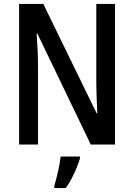

<svg xmlns="http://www.w3.org/2000/svg" viewBox="-20 -734 681 975"><path d="M564 0V-714H469V-319C469 -273 472 -212 474 -158H471L200 -714H77V0H173V-400C173 -450 170 -507 166 -563H170L441 0ZM386 71V61H288C284 102 267 174 256 209V221H314C344 179 372 118 386 71Z"/></svg>

Font: Noto Sans Khmer UI Condensed Medium
Style: Regular
Weight: 500
Width: 3
Designer: Danh Hong and the Monotype Design Team
Foundry: Monotype Imaging Inc.
Version: Version 2.002